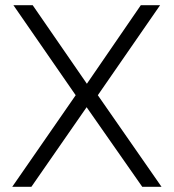

<svg xmlns="http://www.w3.org/2000/svg" viewBox="-20 -717 666 737"><path d="M270.5 -351.5 31.5 -697H105.5L313.5 -395.5L520.5 -697H594.5L355.5 -351.5L600 0H526L312.5 -305.5L100.5 0H27Z"/></svg>

Font: HK Grotesk Light
Style: Regular
Weight: 300
Designer: Alfredo Marco Pradil
Foundry: Hanken Design Co.
Version: Version 3.001